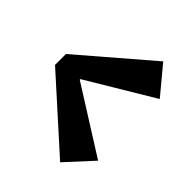

<svg xmlns="http://www.w3.org/2000/svg" viewBox="-182 -780 845 845"><g transform="rotate(45 240.0 -357.5)"><path d="M16.1 -327.1V-395L341.8 -674.8L448.2 -546.9L139.2 -361.8V-357.9L448.2 -163.1L335 -40Z"/></g></svg>

Font: Zantroke
Style: Regular
Weight: 500
Foundry: gluk
Version: Version 0.36